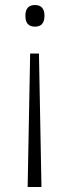

<svg xmlns="http://www.w3.org/2000/svg" viewBox="-20 -559 278 764"><path d="M157 -496Q157 -453 119 -453Q81 -453 81 -496Q81 -539 119 -539Q157 -539 157 -496ZM100 -346H135L145 185H90Z"/></svg>

Font: Noto Sans Thaana ExtraLight
Style: Regular
Weight: 200
Designer: David Williams
Foundry: Google Inc.
Version: Version 3.001; ttfautohint (v1.8.4.7-5d5b)